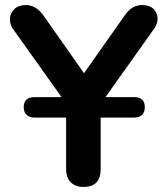

<svg xmlns="http://www.w3.org/2000/svg" viewBox="-20 -733 663 761"><path d="M117 -267Q96 -267 85 -278Q74 -289 74 -308Q74 -348 117 -348H224L31 -619Q18 -639 19.5 -660.5Q21 -682 37.5 -697.5Q54 -713 83 -713Q124 -713 154 -669L313 -443L473 -670Q489 -693 505.5 -703Q522 -713 544 -713Q572 -713 587.5 -698.5Q603 -684 604.5 -662.5Q606 -641 590 -618L398 -348H512Q554 -348 554 -308Q554 -289 543 -278Q532 -267 512 -267H379V-63Q379 8 311 8Q279 8 260.5 -10.5Q242 -29 242 -63V-267Z"/></svg>

Font: Chiron GoRound TC SB
Style: Regular
Weight: 500
Designer: Ryoko NISHIZUKA 西塚涼子 (kana, bopomofo & ideographs); Paul D. Hunt (Latin, Greek & Cyrillic); Sandoll Communications 산돌커뮤니
Foundry: Adobe
Version: Version 1.000;hotconv 1.1.1;makeotfexe 2.6.0